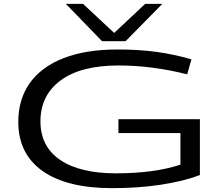

<svg xmlns="http://www.w3.org/2000/svg" viewBox="-20 -967 1154 997"><path d="M75 -334Q75 -452 135 -536Q195 -620 310 -665Q425 -710 590 -710Q702 -710 793 -697.5Q884 -685 974 -659L952 -581Q861 -604 772 -615.5Q683 -627 595 -627Q400 -627 295 -549.5Q190 -472 190 -337Q190 -206 292.5 -136.5Q395 -67 582 -67Q781 -67 917 -112V-276H595V-348H1018V-58Q931 -25 813.5 -7.5Q696 10 563 10Q327 10 201 -79Q75 -168 75 -334ZM823 -947 632 -753H510L322 -947H411L573 -796L734 -947Z"/></svg>

Font: Georama ExtraExtended
Style: Regular
Weight: 400
Width: 8
Designer: Jean-Baptiste Levee
Foundry: Production Type
Version: Version 1.000